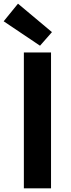

<svg xmlns="http://www.w3.org/2000/svg" viewBox="-39 -1026 389 1046"><path d="M91 0H239V-740H91ZM179 -777 244 -851 59 -1006 -19 -910Z"/></svg>

Font: Genne Gothic Bold
Style: Regular
Weight: 700
Designer: Ryoko NISHIZUKA (kana & ideographs); Paul D. Hunt (Latin, Greek & Cyrillic); Wenlong ZHANG (bopomofo); Sandoll Communica
Foundry: Adobe Systems Incorporated
Version: Version 1.004;PS 1.004;hotconv 16.6.51;makeotf.lib2.5.65220